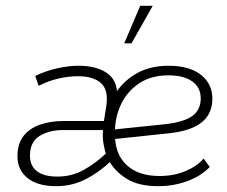

<svg xmlns="http://www.w3.org/2000/svg" viewBox="-20 -630 780 660"><path d="M174 10Q109 10 74.5 -18Q40 -46 40 -92Q40 -137 61.5 -163.5Q83 -190 119 -202Q155 -214 197 -214H355L335 -200L345 -263Q354 -319 328 -343.5Q302 -368 247 -368Q216 -368 181 -360Q146 -352 113 -335L101 -369Q139 -387 178 -395.5Q217 -404 250 -404Q317 -404 353.5 -374.5Q390 -345 381 -279L362 -282Q388 -338 438.5 -371Q489 -404 559 -404Q631 -404 670.5 -373Q710 -342 710 -291Q710 -239 673.5 -209.5Q637 -180 562 -172L364 -151L363 -184L547 -203Q611 -210 640.5 -231Q670 -252 670 -292Q670 -329 641 -350Q612 -371 559 -371Q500 -371 459 -344Q418 -317 396.5 -272.5Q375 -228 375 -174V-168Q375 -100 415.5 -62.5Q456 -25 528 -25Q578 -25 618 -42Q658 -59 680 -85L701 -56Q681 -35 653.5 -20.5Q626 -6 593 2Q560 10 524 10Q454 10 413 -17Q372 -44 354 -79L363 -78Q323 -39 275.5 -14.5Q228 10 174 10ZM177 -23Q227 -23 268 -46Q309 -69 346 -104L347 -91Q340 -112 336 -134.5Q332 -157 334 -183H198Q149 -183 116 -162.5Q83 -142 83 -95Q83 -60 107 -41.5Q131 -23 177 -23ZM407 -481 462 -610H505L432 -481Z"/></svg>

Font: Rokkitt SemiBold ExtraLight
Style: Italic
Weight: 250
Italic angle: -9°
Version: Version 3.103